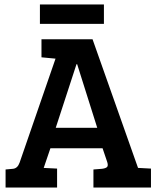

<svg xmlns="http://www.w3.org/2000/svg" viewBox="-20 -841 702 861"><path d="M68 -112 229 -578 166 -584V-665H395L599 -88H600L657 -85V0H399V-81L437 -84Q454 -86 460 -92Q466 -98 461 -114L440 -176H206L176 -88L236 -85V0H5V-81L38 -84Q59 -86 68 -112ZM323 -553 230 -268H416L326 -553ZM159 -734V-821H446V-734Z"/></svg>

Font: Bree Serif
Style: Regular
Weight: 400
Designer: Veronika Burian, Jos Scaglione
Foundry: TypeTogether
Version: Version 1.002